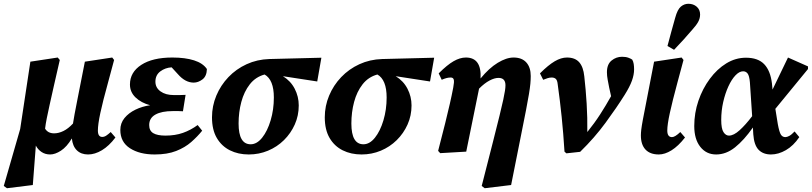

<svg xmlns="http://www.w3.org/2000/svg" viewBox="-38 -804 4304 1018"><path d="M429 15Q392 15 369.5 -7Q347 -29 343 -70Q316 -25 285 -5Q254 15 228 15Q202 15 182.5 2Q163 -11 152 -32L136 177L-1 194L-18 182L69 -120L123 -477L268 -499L279 -486Q260 -404 247 -346Q234 -288 225 -247.5Q216 -207 210 -177Q204 -147 201 -122Q216 -97 249 -97Q273 -97 298.5 -109.5Q324 -122 349 -149Q352 -169 357.5 -199Q363 -229 372 -274L412 -477L557 -499L567 -486L535 -367Q507 -266 494 -205Q481 -144 481 -112Q481 -78 504 -78Q515 -78 525.5 -85Q536 -92 549 -104L574 -75Q540 -30 502.5 -7.5Q465 15 429 15Z M782 15Q702 15 651 -18Q600 -51 600 -115Q600 -151 622 -178Q644 -205 680 -222.5Q716 -240 758 -246Q710 -259 680.5 -287.5Q651 -316 651 -356Q651 -421 711 -460Q771 -499 876 -499Q944 -499 991 -484Q1038 -469 1059 -438Q1058 -400 1035.5 -383Q1013 -366 989 -366Q944 -366 905 -411L872 -447Q838 -445 812 -425.5Q786 -406 786 -371Q786 -339 813 -319.5Q840 -300 883 -300Q903 -300 915.5 -300Q928 -300 946 -301L932 -214Q924 -215 909 -215Q894 -215 878 -215Q819 -215 786 -196.5Q753 -178 753 -141Q753 -111 774.5 -98Q796 -85 839 -85Q891 -85 932 -99.5Q973 -114 1010 -141L1034 -111Q1009 -80 976 -51Q943 -22 896 -3.5Q849 15 782 15Z M1281 15Q1225 15 1181 -7Q1137 -29 1111.5 -72.5Q1086 -116 1086 -182Q1086 -242 1109 -297Q1132 -352 1173 -395Q1214 -438 1269.5 -463.5Q1325 -489 1390 -491L1666 -498L1644 -372L1462 -400Q1503 -375 1524.5 -333.5Q1546 -292 1546 -245Q1546 -191 1525 -144Q1504 -97 1467.5 -61Q1431 -25 1383 -5Q1335 15 1281 15ZM1227 -149Q1227 -39 1291 -39Q1324 -39 1352 -74Q1380 -109 1397 -166Q1414 -223 1414 -287Q1414 -381 1365 -409Q1317 -396 1286.5 -357Q1256 -318 1241.5 -263.5Q1227 -209 1227 -149Z M1879 15Q1823 15 1779 -7Q1735 -29 1709.5 -72.5Q1684 -116 1684 -182Q1684 -242 1707 -297Q1730 -352 1771 -395Q1812 -438 1867.5 -463.5Q1923 -489 1988 -491L2264 -498L2242 -372L2060 -400Q2101 -375 2122.5 -333.5Q2144 -292 2144 -245Q2144 -191 2123 -144Q2102 -97 2065.5 -61Q2029 -25 1981 -5Q1933 15 1879 15ZM1825 -149Q1825 -39 1889 -39Q1922 -39 1950 -74Q1978 -109 1995 -166Q2012 -223 2012 -287Q2012 -381 1963 -409Q1915 -396 1884.5 -357Q1854 -318 1839.5 -263.5Q1825 -209 1825 -149Z M2285 -4Q2308 -92 2322.5 -151Q2337 -210 2347 -253.5Q2357 -297 2365 -339Q2371 -370 2368 -381.5Q2365 -393 2352 -393Q2340 -393 2329 -390Q2318 -387 2304 -381L2288 -415Q2333 -460 2367 -479.5Q2401 -499 2432 -499Q2516 -499 2510 -388Q2555 -443 2601 -471Q2647 -499 2685 -499Q2729 -499 2752.5 -473Q2776 -447 2776 -401Q2776 -382 2774 -360Q2772 -338 2766.5 -305Q2761 -272 2751 -220Q2741 -168 2725 -89L2672 177L2532 194L2516 182L2575 -49Q2597 -136 2610.5 -190.5Q2624 -245 2630.5 -276Q2637 -307 2639.5 -323.5Q2642 -340 2642 -352Q2642 -391 2605 -391Q2584 -391 2557.5 -377Q2531 -363 2502 -334L2434 0L2296 8Z M2955 0Q2949 -97 2940 -184.5Q2931 -272 2919 -357Q2917 -378 2909 -385.5Q2901 -393 2887 -393Q2876 -393 2865.5 -389.5Q2855 -386 2842 -381L2825 -415Q2869 -459 2903 -479Q2937 -499 2968 -499Q3011 -499 3033 -474Q3055 -449 3060 -399Q3068 -329 3072.5 -254.5Q3077 -180 3076 -104Q3114 -151 3144 -197.5Q3174 -244 3202 -294L3192 -339Q3188 -360 3184 -381Q3180 -402 3180 -421Q3180 -463 3204.5 -483Q3229 -503 3260 -503Q3280 -503 3293.5 -498Q3307 -493 3314 -488Q3320 -478 3322 -464.5Q3324 -451 3324 -436Q3324 -408 3312.5 -376Q3301 -344 3274 -301Q3232 -234 3173 -153.5Q3114 -73 3038 1L2965 9Z M3455 15Q3409 15 3384.5 -11Q3360 -37 3360 -86Q3360 -99 3362 -116.5Q3364 -134 3370.5 -169.5Q3377 -205 3390 -270L3430 -477L3576 -499L3586 -486L3554 -367Q3527 -267 3513.5 -205Q3500 -143 3500 -112Q3500 -77 3525 -77Q3541 -77 3569 -104L3594 -75Q3558 -29 3522.5 -7Q3487 15 3455 15ZM3501 -560Q3511 -597 3521.5 -636.5Q3532 -676 3542 -710Q3554 -754 3572 -769Q3590 -784 3612 -784Q3638 -784 3656 -768.5Q3674 -753 3674 -727Q3674 -707 3664 -688.5Q3654 -670 3633 -647Q3610 -620 3586 -593.5Q3562 -567 3536 -540Z M3786 -168Q3786 -122 3798 -103.5Q3810 -85 3827 -85Q3852 -85 3883.5 -113.5Q3915 -142 3950 -188L3938 -368Q3935 -402 3926 -414Q3917 -426 3902 -426Q3882 -426 3861.5 -404.5Q3841 -383 3824 -346Q3807 -309 3796.5 -263Q3786 -217 3786 -168ZM3759 15Q3707 15 3675 -25.5Q3643 -66 3643 -136Q3643 -205 3665 -269.5Q3687 -334 3725.5 -386Q3764 -438 3813 -468Q3862 -498 3917 -498Q3981 -498 4014 -463.5Q4047 -429 4055 -361L4058 -329L4140 -499L4246 -452V-438L4073 -227L4086 -146Q4094 -103 4102.5 -90Q4111 -77 4126 -77Q4135 -77 4147 -83.5Q4159 -90 4175 -107L4200 -77Q4169 -31 4129 -8Q4089 15 4050 15Q4008 15 3984 -10Q3960 -35 3956 -92L3954 -128Q3907 -61 3859.5 -23Q3812 15 3759 15Z"/></svg>

Font: Source Serif Pro
Style: Bold Italic
Weight: 700
Italic angle: -12°
Designer: Frank Grießhammer
Foundry: Adobe Systems Incorporated
Version: Version 3.001;hotconv 1.0.111;makeotfexe 2.5.65597